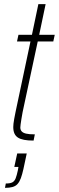

<svg xmlns="http://www.w3.org/2000/svg" viewBox="-20 -678 284 926"><path d="M142 0Q115 0 96.5 -3.5Q78 -7 66.5 -14.5Q55 -22 49.5 -34.5Q44 -47 44 -65Q44 -72 45 -81.5Q46 -91 48.5 -104.5Q51 -118 55 -138L127 -478H62L69 -510H134L165 -658H200L169 -510H244L237 -478H162L89 -137Q86 -121 83.5 -105.5Q81 -90 79.5 -79Q78 -68 78 -63Q78 -52 84.5 -44.5Q91 -37 106 -33.5Q121 -30 148 -30ZM4 228 8 207Q29 207 39.5 201.5Q50 196 55.5 182Q61 168 66 144L69 127H49L63 62H109L93 137Q87 164 80.5 181.5Q74 199 64.5 209.5Q55 220 40 224Q25 228 4 228Z"/></svg>

Font: Saira Condensed Thin
Style: Italic
Weight: 250
Width: 3
Italic angle: -12°
Designer: Hector Gatti with collaboration of the Omnibus-Type team
Foundry: Omnibus-Type
Version: Version 1.101